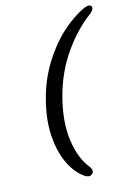

<svg xmlns="http://www.w3.org/2000/svg" viewBox="-128 -807 725 1002"><g transform="rotate(-15 234.5 -305.5)"><path d="M112 -325Q138 -423.5 188.5 -505Q239 -586.5 302.2 -644.2Q365.5 -702 430 -731Q462 -743 468.5 -725.5Q474 -711.5 447.5 -690.5Q368 -632 300.2 -536Q232.5 -440 199 -316Q164 -184 178.5 -81.8Q193 20.5 242 79.5Q248.5 89 250.5 97.8Q252.5 106.5 246.5 114Q233 132 208.5 120Q160 90 128 26Q96 -38 89.8 -128Q83.5 -218 112 -325Z"/></g></svg>

Font: Fraunces 72pt S100
Style: Italic
Weight: 400
Italic angle: -16°
Version: Version 1.000; ttfautohint (v1.8.3)